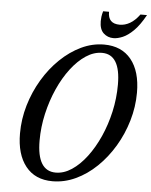

<svg xmlns="http://www.w3.org/2000/svg" viewBox="-62 -1007 840 1068"><g transform="rotate(5 357.5 -473.0)"><path d="M271 10.5Q174 10.5 121.2 -56Q68.5 -122.5 68.5 -239Q68.5 -319 91.2 -396.2Q114 -473.5 154.5 -541.5Q195 -609.5 248.8 -661.2Q302.5 -713 364.5 -742.5Q426.5 -772 492 -772Q590 -772 643.5 -706Q697 -640 697 -521Q697 -441.5 674.2 -364.2Q651.5 -287 611 -219.2Q570.5 -151.5 516.8 -99.8Q463 -48 400.2 -18.8Q337.5 10.5 271 10.5ZM285 -39Q330.5 -39 374.2 -68Q418 -97 456.5 -147.8Q495 -198.5 524.5 -264.5Q554 -330.5 570.8 -405.2Q587.5 -480 587.5 -557Q587.5 -725 484.5 -725Q439 -725 395 -696Q351 -667 312.2 -616.2Q273.5 -565.5 244 -499.5Q214.5 -433.5 197.5 -359Q180.5 -284.5 180.5 -209Q180.5 -39 285 -39ZM540 -812Q507.5 -812 484.5 -833.2Q461.5 -854.5 461.5 -900Q461.5 -912.5 463.2 -925.5Q465 -938.5 470 -956H503Q502 -889.5 568 -889.5Q597.5 -889.5 625.2 -905.5Q653 -921.5 678.5 -956H715Q683 -898 651.5 -867Q620 -836 591.5 -824Q563 -812 540 -812Z"/></g></svg>

Font: Libre Caslon Condensed Medium Italic
Style: Regular
Weight: 500
Italic angle: -22.583°
Designer: Pablo Impallari, Rodrigo Fuenzalida, Katja Schimmel, Ertekin Erdin
Foundry: Pablo Impallari, Rodrigo Fuenzalida
Version: Version 2.000; ttfautohint (v1.8.4.7-5d5b);gftools[0.9.33]